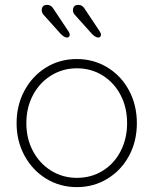

<svg xmlns="http://www.w3.org/2000/svg" viewBox="-20 -757 629 787"><path d="M295 10Q226 10 169.5 -24.5Q113 -59 80.5 -119Q48 -179 48 -252Q48 -326 80.5 -386Q113 -446 169 -480.5Q225 -515 295 -515Q364 -515 420.5 -480.5Q477 -446 509 -386Q541 -326 541 -252Q541 -178 509 -118.5Q477 -59 420.5 -24.5Q364 10 295 10ZM295 -477Q237 -477 189.5 -447.5Q142 -418 115 -367Q88 -316 88 -252Q88 -189 115 -138Q142 -87 189.5 -57.5Q237 -28 295 -28Q354 -28 401 -57Q448 -86 474.5 -137.5Q501 -189 501 -252Q501 -316 474.5 -367Q448 -418 401 -447.5Q354 -477 295 -477ZM229 -618 158 -697Q151 -706 151 -714Q151 -737 173 -737Q190 -737 199 -721L261 -628Q266 -620 266 -615Q266 -610 263 -606.5Q260 -603 255 -603Q244 -603 229 -618ZM357 -618 286 -697Q279 -706 279 -714Q279 -737 301 -737Q318 -737 327 -721L389 -628Q394 -620 394 -615Q394 -610 391 -606.5Q388 -603 383 -603Q372 -603 357 -618Z"/></svg>

Font: Quicksand Light
Style: Regular
Weight: 300
Designer: Andrew Paglinawan
Foundry: Andrew Paglinawan
Version: Version 3.000